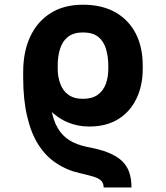

<svg xmlns="http://www.w3.org/2000/svg" viewBox="-20 -573 712 825"><path d="M544.9 232.4H425.3Q425.3 215.3 415.5 204.1Q405.3 193.8 383.3 186.5Q355.5 178.2 324.7 171.4Q268.6 159.2 222.2 128.4Q176.8 98.6 145 48.8Q113.3 -1 96.7 -72.8Q79.6 -145 79.6 -239.3V-266.1L194.8 -247.6V-220.7Q191.9 -155.3 200.2 -106Q208.5 -55.7 227.5 -23.9Q246.6 9.8 277.8 29.3Q307.6 48.3 351.6 57.6Q410.2 68.8 441.9 81.5Q480 96.7 502 116.7Q524.4 137.2 534.7 165.5Q544.9 194.3 544.9 232.4ZM364.3 -29.3Q313 -29.3 271 -47.4Q228.5 -64.5 191.9 -102.1Q154.3 -140.1 125.5 -195.3Q117.2 -210.9 106 -221.2Q101.6 -225.1 95 -231.2Q88.4 -237.3 87.4 -238.3Q78.6 -245.1 79.6 -253.4V-263.2Q79.6 -350.1 109.4 -414.6Q139.6 -480 196.8 -516.1Q253.9 -552.7 336.4 -552.7Q418.9 -552.7 477.1 -519.5Q533.7 -486.8 564 -427.7Q593.3 -369.1 593.3 -292V-276.9Q593.3 -206.1 566.9 -150.4Q540 -93.8 489.7 -62Q437.5 -29.3 364.3 -29.3ZM400.4 -166Q423.8 -183.1 435.1 -213.4Q445.3 -242.7 445.3 -276.9V-292Q445.3 -329.1 435.5 -362.3Q426.3 -394.5 402.8 -414.1Q378.9 -433.6 336.4 -433.6Q296.4 -433.6 272 -414.6Q249 -397 238.3 -363.8Q228 -331.5 228 -292V-276.9Q228 -242.7 238.8 -213.9Q249.5 -183.6 272.9 -166.5Q296.9 -148.4 336.4 -148.4Q376 -148.4 400.4 -166Z"/></svg>

Font: My Font
Style: Bold
Weight: 500
Designer: Rasmus Andersson
Foundry: rsms
Version: Version 0.001